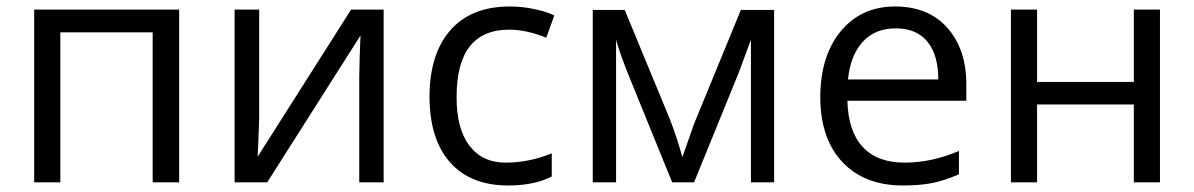

<svg xmlns="http://www.w3.org/2000/svg" viewBox="-20 -565 3701 595"><path d="M167 0H85.9V-535.2H535.2V0H453.1V-464.8H167Z M783.2 -535.2V-195.8L779.8 -106.9L778.3 -79.1L1067.9 -535.2H1168.9V0H1093.3V-327.1L1094.7 -391.6L1097.2 -455.1L808.1 0H707V-535.2Z M1395 -265.1Q1394.5 -166.5 1434.6 -113.8Q1474.6 -61 1546.9 -61Q1619.1 -61 1689.9 -89.8V-18.1Q1636.2 9.8 1554.7 9.8Q1438.5 9.8 1375 -61.5Q1311.5 -132.8 1311 -265.6Q1311.5 -398.4 1376 -471.7Q1440.4 -544.9 1560.1 -544.9Q1598.6 -544.9 1637.2 -536.6Q1675.8 -528.3 1697.8 -517.1L1672.9 -448.2Q1610.8 -473.1 1558.1 -473.1Q1395 -473.1 1395 -265.1Z M2378.9 -534.2V0H2307.1V-441.9L2269 -338.9L2130.9 0H2063L1924.8 -339.8Q1898.9 -405.3 1889.2 -441.9V0H1816.9V-534.2H1916L2056.2 -194.8Q2077.1 -141.1 2094.7 -78.1L2130.9 -181.2L2275.9 -534.2Z M2755.4 -477.1Q2691.4 -477.1 2653.3 -435.1Q2615.2 -393.1 2607.9 -318.8H2887.7Q2887.7 -395.5 2853.5 -436.5Q2819.3 -477.5 2755.4 -477.1ZM2777.8 9.8Q2659.2 9.8 2590.8 -62.5Q2522.5 -134.8 2522 -263.7Q2522.5 -392.6 2585.9 -468.8Q2649.4 -544.9 2753.4 -544.9Q2857.4 -544.9 2916 -478.5Q2974.6 -412.1 2974.6 -304.2V-252.9H2606Q2608.4 -158.7 2653.3 -109.9Q2698.2 -61 2783.2 -61Q2867.2 -61 2951.7 -97.2V-24.9Q2908.2 -5.9 2870.1 2Q2832 9.8 2777.8 9.8Z M3193.8 -535.2V-311H3493.7V-535.2H3574.7V0H3493.7V-241.2H3193.8V0H3112.8V-535.2Z"/></svg>

Font: OpenSans
Style: Regular
Weight: 400
Foundry: Ascender Corporation
Version: Version 1.10